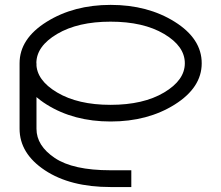

<svg xmlns="http://www.w3.org/2000/svg" viewBox="-20 -775 889 771"><path d="M424.3 -755.4Q573.2 -755.4 681.6 -687.5Q790 -619.6 790 -521Q790 -423.3 681.6 -355.2Q573.2 -287.1 424.3 -287.1Q276.4 -287.1 167.5 -355.2Q58.6 -423.3 58.6 -521Q58.6 -619.6 167.5 -687.5Q276.4 -755.4 424.3 -755.4ZM423.8 -688Q293 -688 209.5 -638.7Q126 -589.4 126 -521Q126 -453.1 209.5 -403.6Q293 -354 423.8 -354Q555.7 -354 638.9 -403.6Q722.2 -453.1 722.2 -521Q722.2 -589.4 638.9 -638.7Q555.7 -688 423.8 -688ZM126.5 -257.8Q126.5 -189.9 200 -140.6Q273.4 -91.3 423.8 -91.3H507.3V-23.9H424.3Q261.7 -23.9 160.2 -91.3Q58.6 -158.7 58.6 -258.3V-521H126.5Z"/></svg>

Font: Stelpolvo Sans Regula
Style: Regular
Weight: 400
Designer: Itomi Saki
Foundry: Itomi Saki
Version: Version 1.003;December 30, 2023;FontCreator 15.0.0.2927 64-b